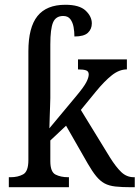

<svg xmlns="http://www.w3.org/2000/svg" viewBox="-20 -785 585 805"><path d="M17 0V-42H25Q55 -42 77 -54Q99 -66 99 -114V-570Q99 -670 137 -717.5Q175 -765 254 -765Q313 -765 339 -740.5Q365 -716 365 -687Q365 -663 348.5 -647.5Q332 -632 292 -632Q292 -652 288.5 -671.5Q285 -691 275 -704.5Q265 -718 245 -718Q214 -718 202.5 -691Q191 -664 191 -599V-374Q191 -361 190 -340Q189 -319 188.5 -298Q188 -277 187.5 -262.5Q187 -248 187 -247L302 -385Q332 -421 342 -440.5Q352 -460 352 -473Q352 -486 341 -490Q330 -494 307 -494V-536H512V-494Q480 -494 449 -469.5Q418 -445 382 -401L319 -324L441 -125Q466 -85 488.5 -63.5Q511 -42 541 -42H545V0H532Q491 0 464 -3Q437 -6 418.5 -16Q400 -26 383.5 -46Q367 -66 348 -99L257 -258L191 -196V-109Q191 -64 213 -53Q235 -42 265 -42H269V0Z"/></svg>

Font: Noto Serif SemiCondensed
Style: Regular
Weight: 400
Width: 4
Designer: Monotype Design Team
Foundry: Monotype Imaging Inc.
Version: Version 2.013